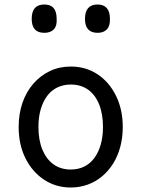

<svg xmlns="http://www.w3.org/2000/svg" viewBox="-20 -815 629 854"><path d="M295 19Q228 19 175.5 -16Q123 -51 93 -111.5Q63 -172 63 -250Q63 -309 80 -358Q97 -407 128.5 -443Q160 -479 202 -499Q244 -519 295 -519Q362 -519 414 -484.5Q466 -450 496 -389Q526 -328 526 -250Q526 -203 515 -162Q504 -121 483.5 -88Q463 -55 434.5 -31Q406 -7 370.5 6Q335 19 295 19ZM295 -61Q328 -61 354.5 -74Q381 -87 399.5 -112Q418 -137 428 -172Q438 -207 438 -250Q438 -308 421 -350.5Q404 -393 372 -416Q340 -439 295 -439Q262 -439 235 -426Q208 -413 189.5 -388Q171 -363 161 -328.5Q151 -294 151 -250Q151 -192 168.5 -149.5Q186 -107 218 -84Q250 -61 295 -61ZM177 -669Q149 -669 135 -684.5Q121 -700 121 -731Q121 -763 135 -779Q149 -795 177 -795Q205 -795 218.5 -779Q232 -763 232 -731Q234 -700 219.5 -684.5Q205 -669 177 -669ZM414 -669Q386 -669 372 -684.5Q358 -700 358 -731Q358 -763 372 -779Q386 -795 414 -795Q441 -795 455 -779Q469 -763 469 -731Q470 -700 455.5 -684.5Q441 -669 414 -669Z"/></svg>

Font: Playwrite BE WAL
Style: Regular
Weight: 400
Designer: Veronika Burian, José Scaglione
Foundry: TypeTogether
Version: Version 1.002